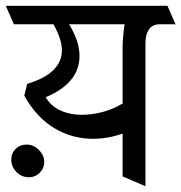

<svg xmlns="http://www.w3.org/2000/svg" viewBox="-50 -590 627 664"><path d="M0 0ZM502 -506Q477 -506 465 -488Q453 -470 453 -441V54L374 20V-128Q323 -110 271 -110Q199 -110 137.5 -147Q76 -184 34 -259L44 -300Q164 -336 164 -416Q164 -454 135 -506H-2L-30 -570H529L557 -506ZM381 -506H189Q225 -447 225 -397Q225 -348 194 -312Q163 -276 108 -254Q125 -224 158 -208.5Q191 -193 233 -193Q269 -193 306 -203Q343 -213 374 -232V-426Q374 -461 381 -506ZM103 -30Q103 -8 87 8Q72 23 50 23Q25 23 7 5Q-11 -13 -11 -38Q-11 -60 4 -75Q19 -90 42 -90Q66 -90 84 -72Q103 -53 103 -30Z"/></svg>

Font: Sumana
Style: Regular
Weight: 400
Designer: Cyreal, Alexei Vanyashin (Devanagari), Olga Karpushina (Latin)
Foundry: Cyreal
Version: Version 1.015;PS 001.015;hotconv 1.0.70;makeotf.lib2.5.58329